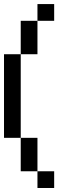

<svg xmlns="http://www.w3.org/2000/svg" viewBox="-20 -937 373 957"><path d="M0 -250V-666.7H83.3V-250ZM83.3 -83.3V-250H166.7V-83.3ZM83.3 -833.3H166.7V-666.7H83.3ZM166.7 -83.3H250V0H166.7ZM250 -916.7V-833.3H166.7V-916.7Z"/></svg>

Font: Galmuri11 Regular
Style: Regular
Weight: 400
Designer: Minseo Lee (Quiple)
Version: Version 2.356;hotconv 1.1.0;makeotfexe 2.6.0 DEVELOPMENT